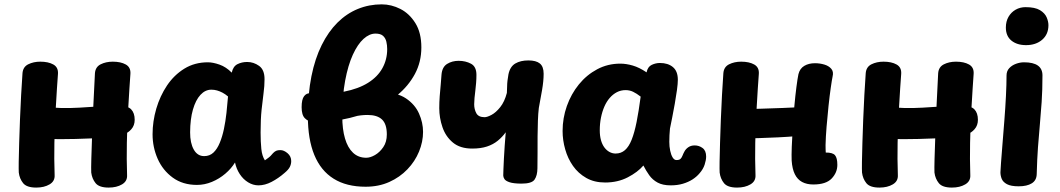

<svg xmlns="http://www.w3.org/2000/svg" viewBox="-20 -837 4847 878"><path d="M477 20.8Q433.6 20.8 417.2 0.6Q400.8 -19.7 397.2 -48Q396.4 -64.9 397.6 -110.4Q398.7 -155.9 401.2 -219.4Q403.7 -282.9 406.9 -356Q410.1 -429.1 414.1 -501.4Q416.1 -530.8 440.3 -542.9Q464.4 -555 495.7 -555Q532.2 -555 555.2 -542.1Q578.2 -529.2 576.4 -499.7Q575 -479.7 571.8 -432.3Q568.6 -385 565.1 -320.8Q561.6 -256.6 560.1 -183.3Q558.6 -110 561.1 -36.6Q562.9 -8.6 538.1 6.1Q513.3 20.8 477 20.8ZM145.7 20.8Q102.2 20.8 85.8 0.6Q69.4 -19.7 65.9 -48Q65.1 -61 65.6 -97.2Q66.1 -133.4 67.7 -183.8Q69.3 -234.2 71.4 -291Q73.6 -347.8 76.6 -402.3Q79.6 -456.9 82.8 -501.4Q84.8 -530.8 108.9 -542.9Q133.1 -555 164.3 -555Q200.9 -555 223.9 -542.1Q246.9 -529.2 245.1 -499.7Q243.7 -479.7 240.4 -432.3Q237.2 -385 233.7 -320.8Q230.2 -256.6 228.7 -183.3Q227.2 -110 229.8 -36.6Q231.6 -8.6 206.8 6.1Q182 20.8 145.7 20.8ZM130.8 -208Q110.8 -215.3 103.1 -237.4Q95.4 -259.4 95.4 -277.1Q95.4 -290 96.8 -306.4Q98.2 -322.9 107.1 -335.2Q115.9 -347.4 138.4 -347.2Q150.1 -347 181 -346.4Q211.9 -345.8 262 -343Q298 -342.2 343.2 -344.7Q388.3 -347.2 434.9 -350.5Q481.6 -353.8 521.6 -353.8Q563.4 -353.8 579.7 -337.1Q595.9 -320.3 595.9 -289.2Q595.9 -263.4 580.6 -246.1Q565.2 -228.8 548.3 -224.4Q474.4 -207.4 398.2 -204.1Q321.9 -200.7 259.4 -200.7Q213.4 -200.7 179.5 -202.4Q145.6 -204.2 130.8 -208Z M677.7 -223Q677.7 -282 694.7 -340.1Q711.7 -398.1 743.8 -446.1Q776 -494 823.1 -523.1Q870.2 -552.1 930.7 -552.1Q953.7 -552.1 983.7 -541.6Q1013.7 -531.1 1039.7 -504.8Q1046 -533.7 1065.9 -543.6Q1085.9 -553.6 1110.4 -553.6Q1139.9 -553.6 1164.9 -535.7Q1189.9 -517.9 1189.7 -474.3Q1189.7 -444.2 1185.2 -410.9Q1180.7 -377.6 1176.2 -334.8Q1171.7 -292 1171.7 -231Q1171.7 -188.6 1175 -156.2Q1178.3 -123.8 1191.3 -103.8Q1200.3 -110.3 1206.6 -114.9Q1212.9 -119.4 1217.9 -124.7Q1222.9 -130 1228.9 -137Q1236.4 -144.6 1243.4 -147.6Q1250.4 -150.6 1262.1 -150.6Q1278.3 -150.6 1295 -136.3Q1311.7 -122.1 1311.7 -100.4Q1311.7 -86.4 1305.4 -73.8Q1299.2 -61.1 1281.1 -46.1Q1252.8 -21.4 1222.1 -5.4Q1191.3 10.6 1162.1 10.6Q1137.2 10.6 1114.6 -3.3Q1091.9 -17.2 1076.3 -41.1Q1060.7 -65 1054.7 -94Q1037.7 -66 1010.1 -42.6Q982.6 -19.2 949.1 -5.3Q915.7 8.6 880.7 8.6Q815.7 8.6 769.9 -24.8Q724.2 -58.2 700.9 -111.1Q677.7 -164 677.7 -223ZM849.4 -232Q849.2 -183 866.1 -153.1Q883 -123.1 913.6 -123.1Q938.9 -123.1 956.1 -139.3Q973.3 -155.6 984.9 -183.8Q996.6 -212 1004 -247.2Q1011.4 -282.4 1015.6 -320.7Q1019.7 -358.9 1022.7 -395.9Q1009.7 -406.9 997.2 -413.4Q984.8 -419.9 972.4 -423.4Q960.1 -426.9 946.3 -426.9Q918.6 -426.9 896.7 -403.3Q874.9 -379.8 862.3 -336.2Q849.7 -292.6 849.4 -232Z M1651.9 16.9Q1564.3 16.9 1505.7 -19.8Q1447 -56.4 1417.4 -128.3Q1387.8 -200.1 1387.8 -306.2Q1387.8 -406.9 1404.1 -488.1Q1420.4 -569.3 1451.1 -630.9Q1481.7 -692.4 1523.4 -733.8Q1565.1 -775.1 1616.4 -796.1Q1667.7 -817.1 1725.6 -817.1Q1769.6 -817.1 1810.9 -796.1Q1852.2 -775 1879.5 -731.2Q1906.8 -687.4 1906.8 -620.2Q1906.8 -553.6 1877.3 -498.7Q1847.8 -443.8 1796.7 -401.7Q1745.7 -359.7 1680.7 -331.5Q1615.7 -303.3 1544.7 -290.3Q1473.8 -277.3 1404.4 -280.7Q1389.6 -281.4 1374.4 -296.1Q1359.3 -310.7 1359.3 -346.7Q1359.3 -382.9 1370.7 -397.3Q1382.1 -411.8 1397.6 -410.2Q1486.8 -404.8 1553 -417.8Q1619.2 -430.8 1663.2 -458.4Q1707.1 -486 1728.8 -525.5Q1750.6 -565 1750.6 -612.6Q1750.6 -629.9 1746.8 -646.2Q1743 -662.6 1731.7 -673Q1720.4 -683.4 1697 -683.4Q1669.3 -683.4 1642.4 -659.2Q1615.6 -635 1593.6 -587Q1571.6 -539 1558.4 -468.5Q1545.2 -398 1545.2 -304.4Q1545.2 -246.2 1557.6 -203.9Q1569.9 -161.6 1594.3 -138.6Q1618.7 -115.6 1654.7 -115.6Q1673.2 -115.6 1694.9 -128.1Q1716.6 -140.6 1732.7 -164.2Q1748.9 -187.9 1748.9 -222.2Q1748.9 -269.6 1727.1 -290.4Q1705.2 -311.3 1661 -311.3Q1645.9 -311.3 1630.6 -309.6Q1615.2 -307.9 1594.7 -303.1Q1581.8 -300.3 1572.3 -314.1Q1562.8 -327.9 1558.8 -348Q1554.9 -368.1 1559.1 -385.4Q1563.2 -402.8 1577.9 -406.6Q1609.3 -415.3 1647.9 -415.1Q1686.4 -414.8 1725.9 -414.8Q1795.1 -414.8 1836.4 -387.1Q1877.7 -359.3 1896.1 -317.8Q1914.6 -276.2 1914.6 -233.9Q1914.6 -188.6 1896.2 -143.8Q1877.9 -99.1 1843.1 -62.8Q1808.3 -26.4 1760.1 -4.8Q1711.9 16.9 1651.9 16.9Z M2363.8 2.7Q2328.4 2.4 2310.5 -3.5Q2292.6 -9.4 2286.9 -18Q2281.3 -26.6 2281.3 -34.6Q2281.3 -43.7 2282.2 -64.3Q2283 -85 2284.4 -112.6Q2285.9 -140.1 2288 -171.4Q2290.1 -202.7 2292.7 -232.2Q2276.9 -210.3 2256.1 -193.4Q2235.3 -176.4 2206.9 -167Q2178.6 -157.6 2139.4 -157.6Q2084.2 -157.6 2051.2 -185Q2018.1 -212.4 2003.4 -255.2Q1988.7 -298 1988.7 -342.3Q1988.7 -369.2 1990.8 -397.5Q1992.9 -425.8 1995.5 -451.3Q1998.1 -476.9 1998.9 -494.9Q2001.7 -530.6 2024.6 -544.7Q2047.4 -558.9 2077.4 -558.9Q2109.1 -558.9 2133.9 -545.6Q2158.7 -532.3 2158.7 -494.7Q2158.7 -476.4 2157.2 -457.8Q2155.7 -439.2 2153.6 -421.9Q2151.4 -404.6 2149.9 -388.9Q2148.4 -373.2 2148.4 -360.1Q2148.4 -337.3 2158.2 -319.2Q2168 -301.1 2196 -301.1Q2207.9 -301.1 2227.8 -311.7Q2247.7 -322.3 2267.5 -347Q2287.3 -371.7 2297.9 -412.2Q2298.9 -428.6 2299 -441.7Q2299.1 -454.9 2300.7 -468Q2302.3 -481.1 2305.1 -497.1Q2312.4 -532.4 2336.4 -546.6Q2360.4 -560.7 2396 -560.7Q2431.6 -560.7 2448.8 -546.6Q2466 -532.6 2466 -499.8Q2466 -466.7 2458.9 -425.7Q2451.8 -384.7 2444 -343.3Q2441 -318.8 2439.8 -285Q2438.6 -251.2 2438.3 -213.7Q2438.1 -176.2 2438.2 -138.3Q2438.2 -100.3 2437.6 -67.2Q2437.3 -34.1 2424.4 -15.6Q2411.6 2.9 2363.8 2.7Z M2552.7 -238Q2552.7 -297 2572.2 -352.2Q2591.7 -407.3 2627.2 -451Q2662.8 -494.7 2711 -520.3Q2759.2 -546 2816.7 -546Q2843.7 -546 2873.7 -537.2Q2903.8 -528.4 2936.7 -506.1Q2942 -531.8 2960.3 -540.4Q2978.6 -549 2997.6 -549Q3034.8 -549 3057.2 -530.2Q3079.7 -511.4 3079.7 -472.1Q3079.7 -454.9 3075.7 -425.4Q3071.7 -396 3065.7 -362.4Q3059.7 -328.9 3053.7 -298.4Q3047.7 -268 3043.7 -249Q3040.7 -219 3040.7 -188Q3040.7 -167 3044.7 -147.9Q3048.7 -128.8 3056 -116.9Q3063.3 -105.1 3073.2 -105.1Q3086.4 -105.1 3092 -110.7Q3097.6 -116.3 3101 -125.3Q3104.4 -134.3 3109.4 -143.3Q3115.4 -155.3 3127.6 -163.7Q3139.7 -172 3156.7 -172Q3176.6 -172 3192.8 -160.1Q3209.1 -148.1 3209.1 -121.1Q3209.1 -105.2 3202.3 -84.2Q3195.4 -63.2 3179.2 -44.8Q3165.9 -28.8 3146.7 -16.4Q3127.4 -4.1 3102.8 3.2Q3078.1 10.6 3047.1 10.6Q3010.4 10.6 2987.2 -2.1Q2963.9 -14.7 2949 -35.6Q2934.1 -56.4 2922.2 -80.1Q2896.2 -49.7 2850.7 -26.1Q2805.1 -2.4 2747.1 -2.4Q2697.6 -2.4 2660.9 -23.3Q2624.2 -44.2 2600.3 -78.2Q2576.4 -112.2 2564.6 -154.1Q2552.7 -196 2552.7 -238ZM2722.7 -241Q2722.7 -216 2728.1 -196.3Q2733.6 -176.6 2743.7 -162.9Q2753.9 -149.3 2767.1 -142.1Q2780.3 -134.9 2795.1 -134.9Q2820 -134.9 2837.9 -150.5Q2855.8 -166.1 2868.5 -198Q2881.2 -229.9 2891.1 -279.2Q2900.9 -328.4 2909.7 -395.2Q2890.7 -409.9 2874.9 -417.4Q2859.2 -424.9 2840.8 -424.9Q2819.4 -424.9 2801.2 -415.6Q2783 -406.2 2768.4 -389.4Q2753.8 -372.7 2743.7 -349.6Q2733.7 -326.6 2728.2 -299.1Q2722.7 -271.7 2722.7 -241Z M3699 6.6Q3669.1 6.6 3647.8 -4.9Q3626.6 -16.3 3614.7 -40.4Q3602.8 -64.4 3600.2 -102.9Q3599.2 -125.3 3600.7 -166.1Q3602.2 -206.8 3605.2 -255.5Q3608.2 -304.2 3612.6 -352.6Q3617 -400.9 3622 -439.4Q3627 -478 3631.2 -497.9Q3637.6 -523.7 3657.9 -535.8Q3678.2 -547.9 3706.7 -547.9Q3729.2 -547.9 3749.6 -541.8Q3769.9 -535.8 3781.3 -522.5Q3792.8 -509.2 3787.4 -487.2Q3784.2 -471.9 3779 -435.7Q3773.8 -399.6 3768.8 -352.7Q3763.8 -305.8 3759.9 -258.3Q3756 -210.9 3755.2 -173.8Q3755.2 -164.3 3755.4 -155.2Q3755.7 -146.1 3756.1 -139.4Q3787.7 -139.7 3798.4 -127.2Q3809.1 -114.7 3809.1 -83Q3809.1 -48.1 3783.3 -20.8Q3757.4 6.6 3699 6.6ZM3350.7 20.8Q3307.2 20.8 3290.8 0.6Q3274.4 -19.7 3270.9 -48Q3270.1 -61 3270.6 -97.2Q3271.1 -133.4 3272.7 -183.8Q3274.3 -234.2 3276.4 -291Q3278.6 -347.8 3281.6 -402.3Q3284.6 -456.9 3287.8 -501.4Q3289.8 -530.8 3313.9 -542.9Q3338.1 -555 3369.3 -555Q3405.9 -555 3428.9 -542.1Q3451.9 -529.2 3450.1 -499.7Q3448.7 -479.7 3445.4 -432.3Q3442.2 -385 3438.7 -320.8Q3435.2 -256.6 3433.7 -183.3Q3432.2 -110 3434.8 -36.6Q3436.6 -8.6 3411.8 6.1Q3387 20.8 3350.7 20.8ZM3363.3 -203.9Q3330.3 -203.9 3317.7 -214.9Q3305 -226 3302.7 -241.2Q3300.4 -256.4 3300.4 -268.6Q3300.4 -280.9 3303.4 -296.7Q3306.4 -312.6 3314.4 -325.1Q3322.3 -337.7 3335.8 -337.7Q3352.1 -337.7 3382.4 -338.1Q3412.7 -338.4 3457.3 -339.8Q3502 -341.2 3560.2 -343.3Q3618.4 -345.4 3690.2 -349.2Q3714 -351 3731.4 -334.9Q3748.8 -318.9 3748.8 -293.3Q3748.8 -262.2 3732.7 -243.7Q3716.6 -225.1 3687.7 -220.8Q3663.2 -217.8 3623.7 -214.5Q3584.1 -211.2 3538.3 -208.9Q3492.6 -206.7 3446.7 -205.3Q3400.9 -203.9 3363.3 -203.9Z M4333 20.8Q4289.6 20.8 4273.2 0.6Q4256.8 -19.7 4253.2 -48Q4252.4 -64.9 4253.6 -110.4Q4254.7 -155.9 4257.2 -219.4Q4259.7 -282.9 4262.9 -356Q4266.1 -429.1 4270.1 -501.4Q4272.1 -530.8 4296.3 -542.9Q4320.4 -555 4351.7 -555Q4388.2 -555 4411.2 -542.1Q4434.2 -529.2 4432.4 -499.7Q4431 -479.7 4427.8 -432.3Q4424.6 -385 4421.1 -320.8Q4417.6 -256.6 4416.1 -183.3Q4414.6 -110 4417.1 -36.6Q4418.9 -8.6 4394.1 6.1Q4369.3 20.8 4333 20.8ZM4001.7 20.8Q3958.2 20.8 3941.8 0.6Q3925.4 -19.7 3921.9 -48Q3921.1 -61 3921.6 -97.2Q3922.1 -133.4 3923.7 -183.8Q3925.3 -234.2 3927.4 -291Q3929.6 -347.8 3932.6 -402.3Q3935.6 -456.9 3938.8 -501.4Q3940.8 -530.8 3964.9 -542.9Q3989.1 -555 4020.3 -555Q4056.9 -555 4079.9 -542.1Q4102.9 -529.2 4101.1 -499.7Q4099.7 -479.7 4096.4 -432.3Q4093.2 -385 4089.7 -320.8Q4086.2 -256.6 4084.7 -183.3Q4083.2 -110 4085.8 -36.6Q4087.6 -8.6 4062.8 6.1Q4038 20.8 4001.7 20.8ZM3986.8 -208Q3966.8 -215.3 3959.1 -237.4Q3951.4 -259.4 3951.4 -277.1Q3951.4 -290 3952.8 -306.4Q3954.2 -322.9 3963.1 -335.2Q3971.9 -347.4 3994.4 -347.2Q4006.1 -347 4037 -346.4Q4067.9 -345.8 4118 -343Q4154 -342.2 4199.2 -344.7Q4244.3 -347.2 4290.9 -350.5Q4337.6 -353.8 4377.6 -353.8Q4419.4 -353.8 4435.7 -337.1Q4451.9 -320.3 4451.9 -289.2Q4451.9 -263.4 4436.6 -246.1Q4421.2 -228.8 4404.3 -224.4Q4330.4 -207.4 4254.2 -204.1Q4177.9 -200.7 4115.4 -200.7Q4069.4 -200.7 4035.5 -202.4Q4001.6 -204.2 3986.8 -208Z M4582.8 -491.7Q4582.8 -511.9 4595.1 -525.2Q4607.4 -538.4 4626.1 -545.3Q4644.8 -552.1 4662.8 -552.1Q4705.3 -552.1 4726.2 -537.1Q4747.1 -522 4747.1 -492.4Q4747.1 -424.3 4743.4 -370.7Q4739.8 -317 4735.2 -267.6Q4730.7 -218.1 4726.6 -163.9Q4722.6 -109.8 4720.8 -40.4Q4720 -12.1 4698.1 1.4Q4676.1 15 4638.4 15Q4602.9 15 4584.7 5.2Q4566.6 -4.6 4560.7 -19.3Q4554.9 -34.1 4554.9 -49.1Q4554.9 -58.1 4557.6 -93.1Q4560.2 -128.1 4564.3 -178.8Q4568.3 -229.6 4572.9 -286.9Q4577.4 -344.2 4580.1 -397.9Q4582.8 -451.6 4582.8 -491.7ZM4579.7 -711.2Q4579.7 -739.1 4591.8 -760.1Q4604 -781.1 4624.4 -792.7Q4644.8 -804.3 4669.6 -804.3Q4713.2 -804.3 4735.7 -790.6Q4758.2 -776.8 4766.3 -757.7Q4774.4 -738.6 4774.4 -721.8Q4774.4 -680 4745.8 -655.3Q4717.1 -630.6 4672 -630.6Q4630.7 -630.6 4605.2 -651.3Q4579.7 -672 4579.7 -711.2Z"/></svg>

Font: Playpen Sans
Style: Regular
Weight: 400
Designer: Laura Meseguer, Veronika Burian, José Scaglione, Kostas Bartsokas, Vera Evstafieva, Tom Grace, Yorlmar Campos
Foundry: TypeTogether
Version: Version 2.000